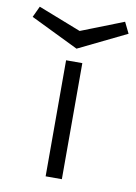

<svg xmlns="http://www.w3.org/2000/svg" viewBox="-145 -717 546 769"><g transform="rotate(10 128.0 -332.5)"><path d="M95 0V-472H161V0ZM128 -525 -67 -620 -46 -665 128 -597 301 -665 323 -620Z"/></g></svg>

Font: Lil Grotesk
Style: Regular
Weight: 400
Designer: Bastien Sozeau
Foundry: NBR — Bastien Sozeau
Version: Version 4.002; ttfautohint (v1.8.4.7-5d5b)